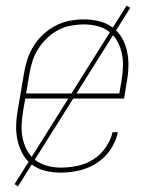

<svg xmlns="http://www.w3.org/2000/svg" viewBox="-20 -607 540 684"><path d="M197 8Q170 8 143.5 2Q117 -4 96 -19Q75 -34 62 -56.5Q49 -79 43 -104.5Q37 -130 37.5 -158Q38 -186 43 -213L65 -343Q69 -369 77 -394Q85 -419 99 -442Q113 -465 133.5 -484Q154 -503 178 -515.5Q202 -528 228 -533Q254 -538 280 -538Q280 -538 280 -538Q280 -538 280 -538Q307 -538 333 -531.5Q359 -525 380 -510Q401 -495 414 -472.5Q427 -450 432.5 -424.5Q438 -399 437.5 -371.5Q437 -344 432 -317L422 -256H70L62 -210Q58 -186 57 -161Q56 -136 61 -113Q66 -90 77.5 -69.5Q89 -49 107.5 -35.5Q126 -22 149.5 -16Q173 -10 197 -10Q226 -10 255.5 -16Q285 -22 311.5 -38.5Q338 -55 356 -81Q374 -107 381 -136H400Q393 -103 373.5 -74Q354 -45 324.5 -26Q295 -7 262 0.5Q229 8 197 8ZM73 -274H405L413 -320Q417 -344 418 -368.5Q419 -393 414 -416.5Q409 -440 398 -460Q387 -480 369 -494Q351 -508 327.5 -514Q304 -520 279 -520Q256 -520 232 -515.5Q208 -511 186.5 -499.5Q165 -488 146.5 -470Q128 -452 115 -431Q102 -410 95 -387Q88 -364 84 -340ZM44 57 32 49 431 -587 444 -579Z"/></svg>

Font: Iosevka Curly Thin Oblique
Style: Regular
Weight: 100
Italic angle: -9°
Monospace: yes
Designer: Belleve Invis
Foundry: Belleve Invis
Version: Version 11.1.0; ttfautohint (v1.8.3)